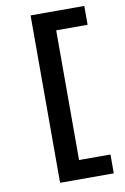

<svg xmlns="http://www.w3.org/2000/svg" viewBox="-92 -770 605 933"><g transform="rotate(-10 211.0 -303.0)"><path d="M392 -716V-623H237V17H392V110H127V-716Z"/></g></svg>

Font: MedMera Sans Semibold
Style: Regular
Weight: 600
Designer: Kasper Nordkvist
Foundry: UNCUT.wtf
Version: Version 1.300